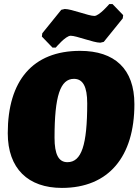

<svg xmlns="http://www.w3.org/2000/svg" viewBox="-20 -908 678 940"><path d="M237 -675H253C253 -675 301 -733 326 -733C355 -733 437 -699 471 -699L488 -703L581 -818L583 -834L531 -888H515C515 -888 466 -830 442 -830C413 -830 331 -864 297 -864L280 -860L187 -745L185 -729ZM283 12C512 12 638 -141 638 -398C638 -571 541 -659 372 -659C140 -659 18 -513 18 -256C18 -82 118 12 283 12ZM310 -114C267 -114 247 -152 247 -234C247 -438 275 -522 342 -522C386 -522 407 -484 407 -402C407 -197 379 -114 310 -114Z"/></svg>

Font: Alegreya SC Black
Style: Italic
Weight: 900
Italic angle: -7°
Designer: Juan Pablo del Peral
Foundry: Huerta Tipografica
Version: Version 2.007;PS 002.007;hotconv 1.0.88;makeotf.lib2.5.64775